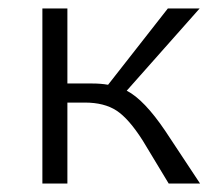

<svg xmlns="http://www.w3.org/2000/svg" viewBox="-20 -433 516 453"><path d="M370 -124 452 0H378L317 -101Q284 -153 255 -172Q226 -191 180 -191H139V0H80V-413H139V-236H198Q218 -236 235 -233L376 -413H451L279 -219Q320 -198 370 -124Z"/></svg>

Font: EauTestText Semilight
Style: Italic
Weight: 300
Italic angle: -12°
Designer: Christian Thalmann (Catharsis Fonts)
Version: Version 0.001;PS 000.001;hotconv 1.0.88;makeotf.lib2.5.64775